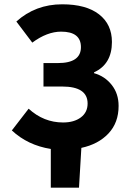

<svg xmlns="http://www.w3.org/2000/svg" viewBox="-20 -684 604 892"><path d="M216 188V8Q109 -9 35 -78L113 -179Q183 -115 273 -115Q324 -115 355.5 -138.5Q387 -162 387 -203Q387 -282 269 -282H182V-391H249Q356 -391 356 -465Q356 -537 264 -537Q199 -537 130 -486L56 -584Q145 -664 269 -664Q380 -664 440 -617.5Q500 -571 500 -489Q500 -386 417 -348V-344Q467 -330 499 -289.5Q531 -249 531 -192Q531 -114 484 -64Q437 -14 358 3L347 188Z"/></svg>

Font: Toshiba Sans
Style: Bold
Weight: 700
Designer: Paul D. Hunt
Foundry: Toshiba Corporation
Version: Version 2.020;PS 2.0;hotconv 1.0.86;makeotf.lib2.5.63406